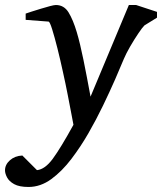

<svg xmlns="http://www.w3.org/2000/svg" viewBox="-100 -514 644 763"><path d="M523.9 -443.8 474.1 -413.1Q466.3 -405.8 450 -381.6Q433.6 -357.4 417.2 -329.1Q400.9 -300.8 392.1 -279.8Q378.9 -247.6 357.7 -199Q336.4 -150.4 309.3 -94.2Q282.2 -38.1 251 16.1Q220.7 68.8 183.6 117.7Q146.5 166.5 103.8 197.8Q61 229 13.2 229Q-23.4 229 -43.7 217.8Q-64 206.5 -72 190.9Q-80.1 175.3 -80.1 163.1Q-80.1 140.1 -60.5 122.8Q-41 105.5 -11.2 104L46.9 162.1Q78.6 159.2 109.9 116.7Q141.1 74.2 191.9 -18.1Q190.4 -26.4 184.3 -58.3Q178.2 -90.3 169.4 -135.7Q160.6 -181.2 149.9 -229Q139.6 -276.4 128.2 -322Q116.7 -367.7 107.2 -397.9Q97.7 -428.2 92.8 -428.2L2 -435.1V-460Q8.8 -462.4 25.4 -467.8Q42 -473.1 62 -479.2Q82 -485.4 98.6 -489.7Q115.2 -494.1 122.1 -494.1Q154.3 -494.1 172.4 -464.8Q190.4 -435.5 205.1 -386.2Q218.3 -341.8 231.7 -275.9Q245.1 -210 259.8 -129.9L412.1 -494.1H440.9L523.9 -466.8Z"/></svg>

Font: Charis
Style: Italic
Weight: 400
Italic angle: -11°
Designer: Walt Agee, Miriam Martin, Annie Olsen, Victor Gaultney, Lorna Priest, Alan Ward, Bob Hallissy, Martin Hosken, Sharon Cor
Foundry: SIL Global
Version: Version 7.000